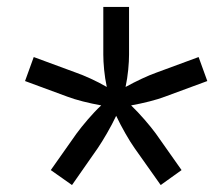

<svg xmlns="http://www.w3.org/2000/svg" viewBox="-20 -640 640 552"><path d="M187 -108 261 -214C276 -236 299 -275 314 -307C329 -275 352 -235 367 -214L442 -108L502 -151L428 -256C412 -278 382 -313 357 -337C391 -343 431 -353 454 -362L576 -407L551 -476L429 -431C406 -423 370 -406 341 -390C348 -422 351 -459 351 -483V-620H277V-483C277 -459 280 -422 287 -390C258 -407 222 -423 199 -431L77 -476L52 -407L174 -362C197 -353 237 -343 271 -337C246 -314 217 -279 200 -256L126 -151Z"/></svg>

Font: JetBrains Mono Light
Style: Italic
Weight: 336
Italic angle: -9°
Monospace: yes
Designer: Philipp Nurullin, Konstantin Bulenkov
Foundry: JetBrains
Version: Version 2.305